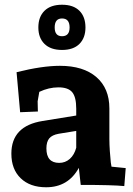

<svg xmlns="http://www.w3.org/2000/svg" viewBox="-20 -781 563 811"><path d="M321 0 313 -72Q268 10 175 10Q107 10 67.5 -28Q28 -66 28 -132Q28 -249 160 -270L302 -293V-322Q302 -371 285 -391.5Q268 -412 227 -412Q186 -412 146 -393L139 -353L140 -310L65 -307L50 -476Q158 -503 233 -503Q332 -503 387 -455.5Q442 -408 442 -323V-193Q442 -171 444 -142Q446 -113 448 -95L451 -77L511 -71L505 5Q456 0 321 0ZM302 -228 228 -216Q200 -211 188 -196.5Q176 -182 176 -154Q176 -93 230 -93Q256 -93 275 -110Q294 -127 302 -157ZM341 -665Q341 -621 315.5 -595.5Q290 -570 242 -570Q194 -570 168 -595.5Q142 -621 142 -665Q142 -710 168 -735.5Q194 -761 242 -761Q290 -761 315.5 -735.5Q341 -710 341 -665ZM242 -703Q211 -703 211 -665Q211 -628 242 -628Q274 -628 274 -665Q274 -703 242 -703Z"/></svg>

Font: Andada
Style: Bold
Weight: 700
Designer: Carolina Giovagnoli
Foundry: Carolina Giovagnoli
Version: Version 1.003